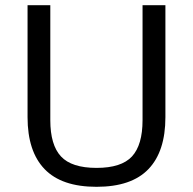

<svg xmlns="http://www.w3.org/2000/svg" viewBox="-20 -710 744 740"><path d="M352 10Q217.7 10 152 -58.1Q86.2 -126.3 86.2 -258.4V-690H173.9V-246.8Q173.9 -151.3 215 -107.1Q256.1 -62.9 352 -62.9Q447.9 -62.9 488.7 -107.1Q529.4 -151.3 529.4 -246.8V-690H617.5V-258.4Q617.5 -126.3 552 -58.1Q486.6 10 352 10Z"/></svg>

Font: Mozilla Text ExtraLight
Style: Regular
Weight: 200
Designer: Studio DRAMA
Foundry: Studio DRAMA
Version: Version 1.000